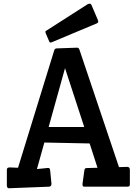

<svg xmlns="http://www.w3.org/2000/svg" viewBox="-20 -1006 713 1025"><path d="M27.3 -1Q16.6 -2 16.6 -16.6V-98.1Q16.6 -106 19.8 -108.9Q22.9 -111.8 31.2 -112.3L76.2 -110.4L269.5 -737.3Q272.5 -746.6 281.2 -747.6L392.1 -751.5Q400.9 -751 404.3 -740.2L615.2 -113.8L659.7 -115.2Q673.3 -114.3 673.3 -99.6V-22.5Q673.3 -14.2 669.9 -11.7Q666.5 -9.3 658.2 -9.3H432.1Q423.3 -9.3 421.9 -13.2Q420.4 -17.1 420.4 -23.9L430.2 -95.2Q431.2 -103.5 434.1 -106.2Q437 -108.9 444.8 -108.9L500.5 -110.4L458.5 -240.2L216.8 -245.1L177.2 -103.5L236.3 -109.4Q242.2 -109.4 244.4 -106.9Q246.6 -104.5 247.6 -98.1L254.9 -23.9Q253.9 -15.6 250.7 -12.7Q247.6 -9.8 240.2 -9.3ZM239.7 -328.1H429.7L327.1 -642.1ZM502.4 -899.4Q504.4 -895.5 504.4 -889.9Q504.4 -884.3 497.1 -881.3L255.9 -780.3Q252 -778.8 248.5 -778.8Q245.1 -778.8 243.2 -783.7L224.1 -828.6Q222.2 -833.5 222.2 -836.4Q222.2 -839.4 226.6 -841.8L447.8 -983.4Q453.6 -986.3 459.5 -986.3Q465.3 -986.3 468.3 -979.5Z"/></svg>

Font: Wellfleet
Style: Regular
Weight: 400
Designer: Riccardo De Franceschi
Foundry: Riccardo De Franceschi
Version: Version 1.002